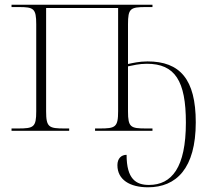

<svg xmlns="http://www.w3.org/2000/svg" viewBox="-20 -556 893 816"><path d="M609 240C729 240 812 160 812 -36C812 -219 745 -295 607 -295C571 -295 544 -288 524 -284V-453C524 -520 534 -526 600 -526H628V-536H29V-526H60C123 -526 134 -520 134 -453V-83C134 -15 123 -10 56 -10H29V0H274V-10H254C188 -10 176 -15 176 -83V-522H482V-83C482 -15 470 -10 404 -10H384V0H628V-10H601C535 -10 524 -15 524 -83V-274C544 -278 571 -285 604 -285C724 -285 770 -212 770 -35C770 156 710 230 613 230C558 230 518 205 518 102C496 102 479 117 479 146C479 208 532 240 609 240Z"/></svg>

Font: Noto Serif Display ExtraLight
Style: Regular
Weight: 200
Designer: Monotype Design Team
Foundry: Monotype Imaging Inc.
Version: Version 2.009